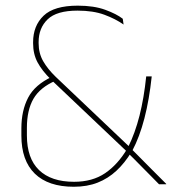

<svg xmlns="http://www.w3.org/2000/svg" viewBox="-20 -668 624 696"><path d="M582.5 0H556.5Q544 -13 529 -28Q514 -43 498.8 -58.5Q483.5 -74 469.5 -88.2Q455.5 -102.5 444.5 -113L440 -118.5L167 -377.5L164 -380.5Q132.5 -411.5 116.2 -441.8Q100 -472 100 -511V-515Q100 -574.5 138 -611Q176 -647.5 262 -647.5Q320.5 -647.5 361.5 -632.5Q402.5 -617.5 425 -600L428 -579Q399 -599.5 358.5 -614.5Q318 -629.5 261 -629.5Q185.5 -629.5 152.8 -598Q120 -566.5 120 -515.5V-511.5Q120 -475 136.5 -446.2Q153 -417.5 182 -389.5L449.5 -135.5L454 -130.5Q465 -119.5 477.5 -107Q490 -94.5 503.2 -81Q516.5 -67.5 530.2 -53.8Q544 -40 557.2 -26.8Q570.5 -13.5 582.5 -1.5ZM247.5 9Q155 9 106.2 -38.5Q57.5 -86 57.5 -176.5V-203Q57.5 -267 82 -314Q106.5 -361 169 -390L181.5 -375.5Q125 -351 101.2 -309.8Q77.5 -268.5 77.5 -204.5V-177Q77.5 -94 121.5 -51.5Q165.5 -9 248.5 -9Q315 -9 361 -40.2Q407 -71.5 441 -128.5L445 -136Q469.5 -185 485.8 -249Q502 -313 510 -391H530Q521 -306.5 503.5 -239Q486 -171.5 459.5 -121.5L456.5 -117Q432.5 -77.5 402.2 -49.2Q372 -21 334 -6Q296 9 247.5 9Z"/></svg>

Font: Anek Malayalam Medium Thin
Style: Regular
Weight: 250
Version: Version 1.003